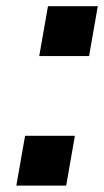

<svg xmlns="http://www.w3.org/2000/svg" viewBox="-20 -582 327 602"><path d="M187.5 0H31.2L58.6 -156.2H214.8ZM259.3 -406.2H103L130.4 -562.5H286.6Z"/></svg>

Font: Signwood
Style: Italic
Weight: 400
Italic angle: -10°
Designer: GGBotNet
Foundry: GGBotNet
Version: 0.95